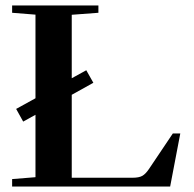

<svg xmlns="http://www.w3.org/2000/svg" viewBox="-20 -683 709 703"><path d="M24.4 0V-27.3L109.9 -34.2V-262.7L64.9 -237.8L39.1 -284.2L109.9 -323.2V-629.4L24.4 -636.2V-663.1H340.3V-636.2L242.7 -628.9V-396.5L295.9 -425.8L321.8 -379.9L242.7 -335.9V-32.2H465.3Q488.8 -32.2 501 -39.1Q513.2 -45.9 525.9 -64.9L612.8 -194.3H640.1L603 0Z"/></svg>

Font: Elstob SemiBold
Style: Regular
Weight: 600
Designer: Peter S. Baker
Version: Version 1.015